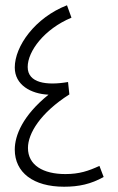

<svg xmlns="http://www.w3.org/2000/svg" viewBox="-20 -702 448 728"><path d="M357 -73C316 -54 281 -42 228 -42C143 -42 86 -76 86 -141C86 -196 133 -274 243 -344L238 -391C157 -377 85 -387 85 -448C85 -508 148 -592 251 -635L234 -682C113 -635 36 -527 36 -446C36 -380 97 -346 164 -343C66 -264 36 -188 36 -135C36 -48 106 6 223 6C279 6 325 -4 373 -31Z"/></svg>

Font: Noto Sans Arabic ExtCond Light
Style: Regular
Weight: 300
Width: 2
Designer: Monotype Design Team, Nadine Chahine, Nizar Qandah and Khaled Hosny
Foundry: Monotype Imaging Inc.
Version: Version 2.012